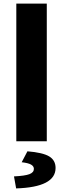

<svg xmlns="http://www.w3.org/2000/svg" viewBox="-20 -788 352 1071"><path d="M71 -768H241V0H71ZM169 154Q169 139 153 130Q137 121 101 117L133 56Q219 63 254.5 84.5Q290 106 290 149Q290 256 70 263L58 196Q119 193 144 183.5Q169 174 169 154Z"/></svg>

Font: Nebula Sans Bold
Style: Regular
Weight: 700
Designer: Paul D. Hunt for Adobe (as Source Sans)
Foundry: Nebula Entertainment & Broadcasting LLC
Version: Version 1.010